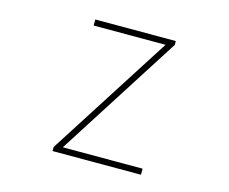

<svg xmlns="http://www.w3.org/2000/svg" viewBox="-101 -868 1203 1009"><g transform="rotate(15 500.0 -363.0)"><path d="M261 0H742V-33H308L737 -705V-726H299V-693H690L261 -22Z"/></g></svg>

Font: Harano Aji Gothic K1 ExtraLight
Style: Regular
Weight: 250
Foundry: Masamichi Hosoda
Version: HaranoAjiGothicK1-ExtraLight version 20230610;ttx 4.39.4